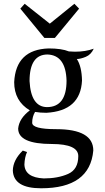

<svg xmlns="http://www.w3.org/2000/svg" viewBox="-20 -744 567 1037"><path d="M233.4 -165.5Q339.4 -165.5 339.4 -308.6Q335.4 -445.8 236.8 -449.7Q139.6 -449.7 139.6 -306.2Q147 -167 233.4 -165.5ZM202.1 272.9Q53.2 272.9 49.3 177.2Q50.3 120.6 103 69.3L126 77.1Q113.3 105 111.8 144.5Q114.3 214.8 216.3 219.7Q293 219.7 347.9 195.3Q402.8 170.9 402.8 99.1Q402.8 34.2 260.3 33.7Q78.1 33.7 78.1 -49.8Q83.5 -104.5 141.1 -147.9Q56.6 -198.2 56.6 -300.3Q65.4 -476.6 242.7 -482.4Q313 -482.4 352.1 -466.3Q369.1 -464.8 384.8 -464.8Q441.9 -464.8 486.3 -481Q471.7 -448.7 443.1 -437Q414.6 -425.3 395 -425.3Q421.4 -385.3 422.9 -309.1Q415 -145 230.5 -134.8Q196.8 -134.8 169.4 -139.6Q153.8 -113.3 153.8 -81.1Q153.8 -46.4 283.2 -46.4Q483.9 -46.4 483.9 68.8Q465.8 272.9 202.1 272.9ZM276.4 -539.1H219.7L89.8 -697.3L113.3 -723.6L249 -616.2L381.8 -723.6L407.2 -697.3Z"/></svg>

Font: Kelvinch
Style: Regular
Weight: 400
Designer: Paul James MIller
Foundry: High-Logic / Made with FontCreator
Version: Version 3.30 September 23, 2016